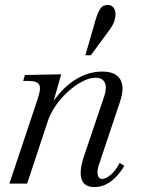

<svg xmlns="http://www.w3.org/2000/svg" viewBox="-20 -744 572 778"><path d="M362 14Q321 14 310.5 -18Q300 -50 320 -110L403 -356Q414 -390 404.5 -409.5Q395 -429 367 -429Q343 -429 314 -414Q285 -399 257 -374Q229 -349 207.5 -318.5Q186 -288 175 -257L90 0H18L133 -344Q147 -385 139 -400.5Q131 -416 95 -416H74L81 -440L228 -443L189 -306L187 -320Q229 -385 282.5 -419.5Q336 -454 394 -454Q449 -454 467.5 -422Q486 -390 466 -331L382 -80Q372 -52 376 -35.5Q380 -19 393 -19Q409 -19 429 -36Q449 -53 465 -84L484 -72Q432 14 362 14ZM326 -520 368 -666Q376 -692 386 -708Q396 -724 417 -724Q432 -724 440 -713Q448 -702 448 -687Q448 -675 443.5 -659Q439 -643 418 -615L348 -520Z"/></svg>

Font: Baskervville
Style: Italic
Weight: 400
Italic angle: -18°
Designer: ANRT
Foundry: ANRT
Version: Version 1.100